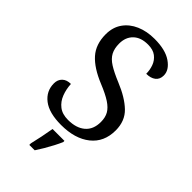

<svg xmlns="http://www.w3.org/2000/svg" viewBox="-283 -806 1109 1109"><g transform="rotate(45 272.0 -251.5)"><path d="M247 10Q149 10 98.5 -29Q48 -68 48 -131Q48 -161 67 -179.5Q86 -198 120 -198Q122 -157 136 -120.5Q150 -84 179 -61.5Q208 -39 255 -39Q322 -39 360 -71.5Q398 -104 398 -165Q398 -202 383.5 -227.5Q369 -253 335.5 -275Q302 -297 243 -321Q150 -359 104.5 -410Q59 -461 59 -543Q59 -600 87.5 -640.5Q116 -681 165.5 -702.5Q215 -724 278 -724Q367 -724 416 -690Q465 -656 465 -612Q465 -580 443.5 -563.5Q422 -547 386 -547Q386 -578 375.5 -607Q365 -636 340.5 -655Q316 -674 274 -674Q216 -674 184 -643Q152 -612 152 -560Q152 -520 166.5 -492.5Q181 -465 215 -443.5Q249 -422 307 -398Q395 -362 444 -315Q493 -268 493 -191Q493 -96 426.5 -43Q360 10 247 10ZM199 208Q207 175 215 136Q223 97 229 61H326V71Q317 92 303 119Q289 146 273 173Q257 200 243 221H199Z"/></g></svg>

Font: Noto Serif Makasar
Style: Regular
Weight: 400
Designer: Sérgio Martins
Version: Version 1.001; ttfautohint (v1.8.4.7-5d5b)